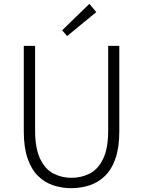

<svg xmlns="http://www.w3.org/2000/svg" viewBox="-20 -968 745 1001"><path d="M352 13Q303 13 258.5 -1.5Q214 -16 179 -50Q144 -84 124 -141.5Q104 -199 104 -284V-729H163V-288Q163 -194 189.5 -139.5Q216 -85 259 -63Q302 -41 352 -41Q404 -41 447.5 -63Q491 -85 517.5 -139.5Q544 -194 544 -288V-729H602V-284Q602 -199 582 -141.5Q562 -84 526.5 -50Q491 -16 446 -1.5Q401 13 352 13ZM330 -780 304 -810 446 -948 482 -905Z"/></svg>

Font: Noto Sans SC Thin Light
Style: Regular
Weight: 300
Version: Version 2.004-H2;hotconv 1.0.118;makeotfexe 2.5.65603